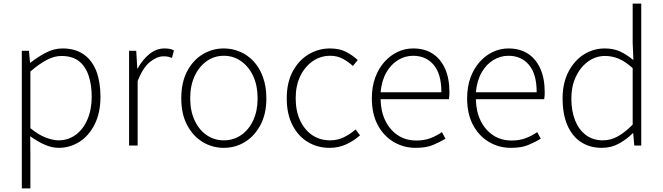

<svg xmlns="http://www.w3.org/2000/svg" viewBox="-20 -814 3709 1074"><path d="M102 240V-530H142L148 -463H150Q189 -494 235 -518.5Q281 -543 330 -543Q401 -543 448.5 -509.5Q496 -476 519 -415.5Q542 -355 542 -273Q542 -183 509.5 -118.5Q477 -54 424 -20.5Q371 13 308 13Q271 13 230.5 -4.5Q190 -22 149 -52L150 46V240ZM307 -29Q361 -29 403 -59.5Q445 -90 469 -145.5Q493 -201 493 -273Q493 -338 476 -390Q459 -442 422 -471.5Q385 -501 323 -501Q284 -501 241 -478.5Q198 -456 150 -414V-97Q195 -60 236 -44.5Q277 -29 307 -29Z M702 0V-530H742L748 -431H750Q777 -480 815.5 -511.5Q854 -543 900 -543Q915 -543 927.5 -541Q940 -539 953 -532L942 -490Q929 -495 919.5 -497Q910 -499 894 -499Q859 -499 819.5 -468Q780 -437 750 -361V0Z M1232 13Q1168 13 1114 -19.5Q1060 -52 1027 -114Q994 -176 994 -264Q994 -353 1027 -415.5Q1060 -478 1114 -510.5Q1168 -543 1232 -543Q1280 -543 1323 -524.5Q1366 -506 1399 -470.5Q1432 -435 1451 -382.5Q1470 -330 1470 -264Q1470 -176 1436.5 -114Q1403 -52 1349.5 -19.5Q1296 13 1232 13ZM1232 -29Q1286 -29 1329 -58.5Q1372 -88 1396.5 -141Q1421 -194 1421 -264Q1421 -335 1396.5 -388Q1372 -441 1329 -471.5Q1286 -502 1232 -502Q1178 -502 1135.5 -471.5Q1093 -441 1068.5 -388Q1044 -335 1044 -264Q1044 -194 1068.5 -141Q1093 -88 1135.5 -58.5Q1178 -29 1232 -29Z M1824 13Q1756 13 1702 -19.5Q1648 -52 1616 -114Q1584 -176 1584 -264Q1584 -353 1618 -415.5Q1652 -478 1707 -510.5Q1762 -543 1826 -543Q1880 -543 1917.5 -523Q1955 -503 1981 -478L1954 -445Q1928 -469 1897 -485.5Q1866 -502 1827 -502Q1773 -502 1729 -471.5Q1685 -441 1659.5 -388Q1634 -335 1634 -264Q1634 -194 1658.5 -141Q1683 -88 1726 -58.5Q1769 -29 1827 -29Q1869 -29 1905 -47Q1941 -65 1969 -90L1994 -57Q1960 -27 1917.5 -7Q1875 13 1824 13Z M2305 13Q2238 13 2182 -20Q2126 -53 2093 -115Q2060 -177 2060 -264Q2060 -329 2079 -380.5Q2098 -432 2131 -468.5Q2164 -505 2205 -524Q2246 -543 2291 -543Q2354 -543 2399 -514.5Q2444 -486 2469 -431Q2494 -376 2494 -298Q2494 -289 2493.5 -279.5Q2493 -270 2491 -259H2109Q2110 -192 2135 -140Q2160 -88 2204.5 -58Q2249 -28 2309 -28Q2353 -28 2387.5 -41Q2422 -54 2452 -75L2472 -38Q2440 -19 2402 -3Q2364 13 2305 13ZM2109 -298H2449Q2449 -400 2406 -451Q2363 -502 2291 -502Q2246 -502 2206.5 -478Q2167 -454 2141 -408.5Q2115 -363 2109 -298Z M2838 13Q2771 13 2715 -20Q2659 -53 2626 -115Q2593 -177 2593 -264Q2593 -329 2612 -380.5Q2631 -432 2664 -468.5Q2697 -505 2738 -524Q2779 -543 2824 -543Q2887 -543 2932 -514.5Q2977 -486 3002 -431Q3027 -376 3027 -298Q3027 -289 3026.5 -279.5Q3026 -270 3024 -259H2642Q2643 -192 2668 -140Q2693 -88 2737.5 -58Q2782 -28 2842 -28Q2886 -28 2920.5 -41Q2955 -54 2985 -75L3005 -38Q2973 -19 2935 -3Q2897 13 2838 13ZM2642 -298H2982Q2982 -400 2939 -451Q2896 -502 2824 -502Q2779 -502 2739.5 -478Q2700 -454 2674 -408.5Q2648 -363 2642 -298Z M3346 13Q3280 13 3230.5 -19Q3181 -51 3154 -113Q3127 -175 3127 -264Q3127 -349 3159.5 -412Q3192 -475 3245.5 -509Q3299 -543 3363 -543Q3411 -543 3447.5 -526.5Q3484 -510 3523 -478L3519 -576V-794H3567V0H3528L3522 -69H3520Q3487 -36 3443.5 -11.5Q3400 13 3346 13ZM3352 -29Q3397 -29 3437.5 -52Q3478 -75 3519 -117V-433Q3478 -470 3441 -485.5Q3404 -501 3364 -501Q3312 -501 3269 -469.5Q3226 -438 3201 -384.5Q3176 -331 3176 -264Q3176 -193 3197 -140.5Q3218 -88 3257.5 -58.5Q3297 -29 3352 -29Z"/></svg>

Font: Noto Sans JP ExtraLight
Style: Regular
Weight: 250
Designer: Ryoko NISHIZUKA  (kana, bopomofo & ideographs); Paul D. Hunt (Latin, Greek & Cyrillic); Sandoll Communications , Soo-you
Foundry: Adobe
Version: Version 2.004-H2;hotconv 1.0.118;makeotfexe 2.5.65603